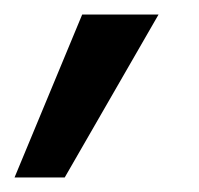

<svg xmlns="http://www.w3.org/2000/svg" viewBox="-28 -121 273 264"><path d="M61 123H-8L85 -101H190Z"/></svg>

Font: Hind Mysuru
Style: Regular
Weight: 400
Designer: Manushi Parikh, Hitesh Malaviya
Foundry: Indian Type Foundry
Version: Version 0.703;PS 1.0;hotconv 1.0.86;makeotf.lib2.5.63406